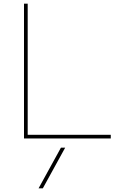

<svg xmlns="http://www.w3.org/2000/svg" viewBox="-20 -750 675 1040"><path d="M110 -730H130V-20H580V0H110ZM189 270 310 50H333L212 270Z"/></svg>

Font: Enso Thin
Style: Regular
Weight: 100
Designer: Coji Morishita
Foundry: UNDERFOREST DESIGN
Version: Version 1.000